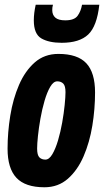

<svg xmlns="http://www.w3.org/2000/svg" viewBox="-20 -782 440 812"><path d="M168 10Q87 10 49.5 -30Q12 -70 12 -153Q12 -222 23.5 -293Q35 -364 60.5 -423Q86 -482 127 -518Q168 -554 227 -554Q308 -554 345 -514.5Q382 -475 382 -391Q382 -321 370.5 -250.5Q359 -180 333.5 -121Q308 -62 267 -26Q226 10 168 10ZM172 -107Q188 -107 201.5 -130Q215 -153 225.5 -188.5Q236 -224 243 -263.5Q250 -303 253.5 -338Q257 -373 257 -392Q257 -419 247.5 -428.5Q238 -438 222 -438Q206 -438 192.5 -415Q179 -392 168.5 -356Q158 -320 151 -280.5Q144 -241 140.5 -207Q137 -173 137 -154Q137 -126 146.5 -116.5Q156 -107 172 -107ZM241 -601Q187 -601 155 -619.5Q123 -638 123 -696Q123 -726 131 -762H204Q202 -755 201.5 -750Q201 -745 201 -739Q201 -719 214 -707.5Q227 -696 256 -696Q294 -696 308 -715Q322 -734 327 -762H400Q390 -671 353 -636Q316 -601 241 -601Z"/></svg>

Font: Georama Condensed
Style: Bold Italic
Weight: 700
Width: 3
Italic angle: -9°
Designer: Jean-Baptiste Levee
Foundry: Production Type
Version: Version 1.000